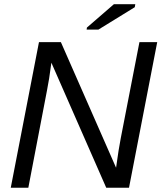

<svg xmlns="http://www.w3.org/2000/svg" viewBox="-20 -887 763 907"><path d="M481.9 0 222.7 -590.8Q211.9 -507.3 202.1 -460.4L113.8 0H30.8L164.1 -688H267.6L528.3 -94.7Q541 -187 550.3 -233.4L638.7 -688H722.7L589.4 0ZM389.2 -747.1 390.6 -756.8 518.1 -867.2H619.1L616.7 -853L444.8 -747.1Z"/></svg>

Font: Liberation Sans
Style: Italic
Weight: 400
Italic angle: -12°
Designer: Steve Matteson
Foundry: Ascender Corporation
Version: Version 2.1.5